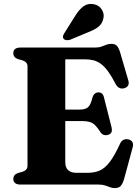

<svg xmlns="http://www.w3.org/2000/svg" viewBox="-20 -943 716 981"><path d="M241.5 -383H386Q417 -383 430.2 -395.5Q443.5 -408 452 -443Q456 -457.5 463.8 -464Q471.5 -470.5 482 -471Q505 -471.5 511 -446L550 -292.5Q553.5 -276.5 549.5 -267.5Q545.5 -258.5 533.5 -254.5Q521.5 -250.5 511.2 -253.5Q501 -256.5 493.5 -267.5Q478.5 -291 466 -303.2Q453.5 -315.5 438 -320Q422.5 -324.5 398.5 -324.5H241.5ZM48 -672Q48 -685 57 -692.5Q66 -700 84.5 -700H464Q484.5 -700 497.8 -704.8Q511 -709.5 522.8 -714.2Q534.5 -719 549.5 -719Q568 -719 577.5 -708.5Q587 -698 594 -674.5L635.5 -532.5Q640 -517.5 635.2 -507.5Q630.5 -497.5 617.5 -493Q602.5 -488 590.5 -493.5Q578.5 -499 571 -513.5Q550.5 -553 532.5 -577.8Q514.5 -602.5 496.5 -616Q478.5 -629.5 458.2 -634.8Q438 -640 412 -640H313.5V-114.5Q313.5 -87.5 328 -73.8Q342.5 -60 371 -60H427Q462.5 -60 489.2 -71.5Q516 -83 540.8 -115.5Q565.5 -148 594 -210Q600.5 -223.5 611 -228.5Q621.5 -233.5 634.5 -231Q649.5 -228.5 656 -217.8Q662.5 -207 658 -190.5L613.5 -26.5Q606.5 -4 596.8 7Q587 18 566.5 18Q553.5 18 542 13.5Q530.5 9 517 4.5Q503.5 0 483.5 0H84.5Q66 0 57 -7.8Q48 -15.5 48 -28Q48 -50.5 71.5 -59L95.5 -65.5Q108 -70 114.2 -77.2Q120.5 -84.5 120.5 -96V-604Q120.5 -615.5 114.2 -622.8Q108 -630 95.5 -634.5L71.5 -641Q48 -649.5 48 -672ZM364 -861.5Q383.5 -893.5 406.2 -910.5Q429 -927.5 459.5 -921.5Q487 -916 500.2 -894.2Q513.5 -872.5 508.5 -850.5Q503.5 -823.5 484.2 -807.5Q465 -791.5 432 -779L338.5 -740Q329.5 -737 320.2 -737.8Q311 -738.5 305.5 -744.5Q300 -751 302 -758.8Q304 -766.5 309 -774Z"/></svg>

Font: Fraunces
Style: Bold
Weight: 700
Version: Version 1.000;[b76b70a41]